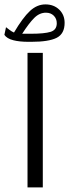

<svg xmlns="http://www.w3.org/2000/svg" viewBox="-45 -839 310 859"><path d="M146.5 -602.5V-0.5H78.1V-602.5ZM-25.4 -683.1 -18.1 -717.3Q-11.2 -711.9 -1.5 -704.6Q8.3 -697.3 17.6 -693.4Q57.1 -760.3 88.9 -789.8Q120.6 -819.3 158.2 -819.3Q195.8 -819.3 220 -795.9Q244.1 -772.5 244.1 -736.8Q244.1 -688 208.7 -669.9Q173.3 -651.9 94.7 -651.9H82.5Q41.5 -651.9 13.7 -659.2Q-14.2 -666.5 -25.4 -683.1ZM93.8 -688Q153.3 -688 181.2 -696.5Q209 -705.1 209 -734.9Q209 -755.4 195.6 -768.8Q182.1 -782.2 160.6 -782.2Q131.8 -782.2 108.4 -759Q85 -735.8 54.2 -688Z"/></svg>

Font: Vazirmatn RD FD Light
Style: Regular
Weight: 300
Designer: Saber Rastikerdar
Foundry: Saber Rastikerdar
Version: Version 33.003